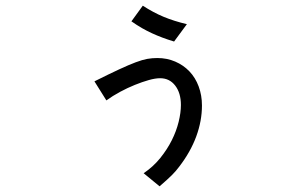

<svg xmlns="http://www.w3.org/2000/svg" viewBox="-20 -541 1040 675"><path d="M442 -466 482 -521Q519 -497 555 -482Q591 -467 637 -456L592 -395Q569 -402 550.5 -409Q532 -416 514.5 -424Q497 -432 479.5 -442Q462 -452 442 -466ZM354 -188 312 -255Q364 -281 398.5 -297Q433 -313 457 -322Q481 -331 498 -334Q515 -337 533 -337Q567 -337 596 -324.5Q625 -312 646 -290Q667 -268 678.5 -237Q690 -206 690 -170Q690 -116 670 -61.5Q650 -7 610 45Q604 53 598 60Q592 67 584.5 74.5Q577 82 566.5 91.5Q556 101 541 114L485 68Q519 45 543.5 14.5Q568 -16 584 -48Q600 -80 608 -112.5Q616 -145 616 -172Q616 -214 596 -240Q576 -266 543 -266Q526 -266 503 -259.5Q480 -253 454 -242.5Q428 -232 402 -218Q376 -204 354 -188Z"/></svg>

Font: D2Coding
Style: Regular
Weight: 400
Monospace: yes
Designer: Yong-Rak Park; Jeong-Hwan Yoon; Sang-Min Lee;
Foundry: NHN Corporation
Version: Version 1.3.2; Build 20180524